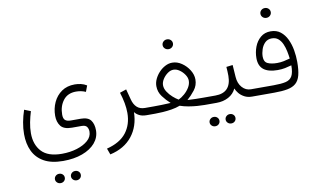

<svg xmlns="http://www.w3.org/2000/svg" viewBox="-101 -905 2577 1544"><g transform="rotate(-10 1187.5 -133.0)"><path d="M368.2 379.9Q368.2 364.3 379.9 353Q391.6 341.8 408.7 341.8Q425.8 341.8 437.3 352.8Q448.7 363.8 448.7 379.9Q448.7 396 437.3 407Q425.8 418 408.7 418Q391.6 418 379.9 406.7Q368.2 395.5 368.2 379.9ZM237.3 379.9Q237.3 364.3 249 353Q260.7 341.8 277.8 341.8Q294.9 341.8 306.4 352.8Q317.9 363.8 317.9 379.9Q317.9 396 306.4 407Q294.9 418 277.8 418Q260.7 418 249 406.7Q237.3 395.5 237.3 379.9ZM329.1 246.1Q233.9 246.1 173.3 212.2Q112.8 178.2 84.2 118.2Q55.7 58.1 55.7 -21Q55.7 -67.9 64.9 -117.4Q74.2 -167 90.3 -214.4L142.1 -193.8Q128.9 -150.9 120.1 -106.2Q111.3 -61.5 111.3 -18.1Q111.3 74.2 163.3 130.9Q215.3 187.5 329.1 187.5Q395.5 187.5 451.9 170.2Q508.3 152.8 543 122.1Q577.6 91.3 577.6 50.3Q577.6 27.8 566.4 11.2Q555.2 -5.4 523.4 -5.4H444.3Q378.4 -5.4 353 -38.6Q327.6 -71.8 327.6 -122.6Q327.6 -181.6 351.1 -232.2Q374.5 -282.7 418.7 -313.5Q462.9 -344.2 525.9 -344.2Q550.8 -344.2 575.9 -338.6Q601.1 -333 623.5 -318.8L605 -269.5Q568.4 -285.6 526.4 -285.6Q457.5 -285.6 421.1 -238Q384.8 -190.4 384.8 -122.1Q384.8 -89.4 399.7 -76.7Q414.6 -64 445.3 -64H525.9Q585.4 -64 608.2 -33.2Q630.9 -2.4 630.9 48.3Q630.9 106.4 592.8 151.1Q554.7 195.8 486.6 220.9Q418.5 246.1 329.1 246.1Z M1053.2 0Q1016.6 0 992.9 -12.7Q969.2 -25.4 957 -42.5Q955.1 73.7 891.4 153.8Q827.6 233.9 710.9 259.8L692.4 209.5Q801.8 181.6 852.8 115.5Q903.8 49.3 903.8 -44.9Q903.8 -84 896 -126.5Q888.2 -168.9 873.5 -214.8L926.8 -232.9L949.7 -146Q960.4 -105 984.9 -82.3Q1009.3 -59.6 1050.8 -59.6H1074.2V0Z M1277.3 -532.2Q1277.3 -548.8 1289.6 -560.5Q1301.8 -572.3 1319.8 -572.3Q1337.4 -572.3 1349.6 -560.8Q1361.8 -549.3 1361.8 -532.2Q1361.8 -515.6 1349.6 -503.9Q1337.4 -492.2 1319.8 -492.2Q1301.8 -492.2 1289.6 -503.9Q1277.3 -515.6 1277.3 -532.2ZM1489.3 -215.3Q1489.3 -167 1460 -129.4Q1430.7 -91.8 1397.5 -63Q1427.2 -61 1465.3 -60.3Q1503.4 -59.6 1524.9 -59.6H1571.8V0H1526.4Q1502.4 0 1468 -2.4Q1433.6 -4.9 1396.5 -11.2Q1359.4 -17.6 1327.6 -28.8Q1295.9 -16.6 1258.1 -10.5Q1220.2 -4.4 1184.6 -2.2Q1148.9 0 1123.5 0H1056.2V-59.6H1123.5Q1148.4 -59.6 1187.7 -60.5Q1227.1 -61.5 1260.3 -63.5Q1227.5 -92.3 1199 -130.4Q1170.4 -168.5 1170.4 -216.3Q1170.4 -245.1 1183.8 -273.9Q1197.3 -302.7 1220 -326.9Q1242.7 -351.1 1270.8 -365.7Q1298.8 -380.4 1328.1 -380.4Q1368.7 -380.4 1405.5 -355.2Q1442.4 -330.1 1465.8 -292.2Q1489.3 -254.4 1489.3 -215.3ZM1328.1 -322.8Q1303.7 -322.8 1279.8 -305.4Q1255.9 -288.1 1240.2 -263.2Q1224.6 -238.3 1224.6 -214.4Q1224.6 -186.5 1242.2 -159.7Q1259.8 -132.8 1283.9 -111.6Q1308.1 -90.3 1328.6 -78.6Q1353 -90.3 1377.4 -111.3Q1401.9 -132.3 1418.5 -159.4Q1435.1 -186.5 1435.1 -215.3Q1435.1 -238.8 1418.7 -263.7Q1402.3 -288.6 1377.9 -305.7Q1353.5 -322.8 1328.1 -322.8Z M1551.8 -59.6H1625Q1754.4 -59.6 1755.4 -197.3Q1755.4 -218.3 1754.4 -234.9Q1753.4 -251.5 1752 -271L1804.2 -277.3L1811 -178.2Q1814.5 -125.5 1844 -92.5Q1873.5 -59.6 1915.5 -59.6H1934.6V0H1915Q1878.9 0 1852.3 -14.2Q1825.7 -28.3 1808.8 -49.1Q1792 -69.8 1784.7 -88.9Q1764.6 -45.9 1721.9 -22.9Q1679.2 0 1624.5 0H1551.8ZM1672.4 145.5Q1672.4 129.9 1684.1 118.7Q1695.8 107.4 1712.9 107.4Q1730 107.4 1741.5 118.4Q1752.9 129.4 1752.9 145.5Q1752.9 161.6 1741.5 172.6Q1730 183.6 1712.9 183.6Q1695.8 183.6 1684.1 172.4Q1672.4 161.1 1672.4 145.5ZM1541.5 145.5Q1541.5 129.9 1553.2 118.7Q1564.9 107.4 1582 107.4Q1599.1 107.4 1610.6 118.4Q1622.1 129.4 1622.1 145.5Q1622.1 161.6 1610.6 172.6Q1599.1 183.6 1582 183.6Q1564.9 183.6 1553.2 172.4Q1541.5 161.1 1541.5 145.5Z M2095.7 -643.6Q2095.7 -660.2 2107.9 -671.9Q2120.1 -683.6 2138.2 -683.6Q2155.8 -683.6 2168 -672.1Q2180.2 -660.6 2180.2 -643.6Q2180.2 -627 2168 -615.2Q2155.8 -603.5 2138.2 -603.5Q2120.1 -603.5 2107.9 -615.2Q2095.7 -627 2095.7 -643.6ZM2101.1 -59.6Q2163.1 -59.6 2199.7 -68.1Q2236.3 -76.7 2252.4 -105.2Q2268.6 -133.8 2268.6 -192.9Q2241.7 -185.1 2214.6 -179.7Q2187.5 -174.3 2154.3 -174.3Q2079.1 -174.3 2040.5 -204.6Q2002 -234.9 2002 -298.3Q2002 -346.2 2018.8 -390.4Q2035.6 -434.6 2069.1 -462.9Q2102.5 -491.2 2151.4 -491.2Q2199.2 -491.2 2231.4 -465.8Q2263.7 -440.4 2283.4 -399.2Q2303.2 -357.9 2311.8 -308.8Q2320.3 -259.8 2320.3 -211.9Q2320.3 -145 2309.3 -103.3Q2298.3 -61.5 2272.7 -39.1Q2247.1 -16.6 2203.6 -8.3Q2160.2 0 2095.2 0H1916.5V-59.6ZM2160.6 -231Q2188 -231 2214.1 -236.3Q2240.2 -241.7 2265.6 -249Q2262.2 -277.8 2255.6 -309.8Q2249 -341.8 2236.6 -370.1Q2224.1 -398.4 2203.4 -416Q2182.6 -433.6 2150.9 -433.6Q2117.2 -433.6 2095.7 -412.6Q2074.2 -391.6 2064 -360.8Q2053.7 -330.1 2053.7 -300.8Q2053.7 -258.3 2083.3 -244.6Q2112.8 -231 2160.6 -231Z"/></g></svg>

Font: Vazirmatn RD ExtraLight
Style: Regular
Weight: 200
Designer: Saber Rastikerdar
Foundry: Saber Rastikerdar
Version: Version 32.102